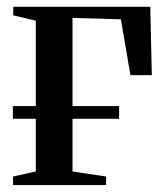

<svg xmlns="http://www.w3.org/2000/svg" viewBox="-20 -532 477 552"><path d="M17.5 0V-24.5L83 -39V-472.5L18 -488V-512.5H412L416.5 -316H355L327.5 -476.5L188.5 -480.5V-39L285 -24.5V0ZM17 -227H322.5V-190.5H17Z"/></svg>

Font: Merriweather 120pt Medium
Style: Regular
Weight: 500
Version: Version 2.100